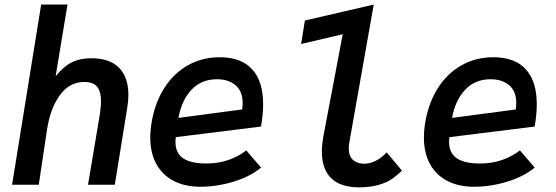

<svg xmlns="http://www.w3.org/2000/svg" viewBox="-20 -810 2440 842"><path d="M160.5 -790H276L224 -476Q261 -520.5 296.5 -537.5Q332 -554.5 380 -554.5Q461.5 -554.5 502.2 -512.8Q543 -471 543 -395Q543 -370 538.5 -340.5L483.5 0H366L414.5 -288.5Q423 -338.5 423 -367Q423 -408.5 406 -429.5Q389 -450.5 349 -450.5Q284.5 -450.5 242.2 -392.2Q200 -334 186 -240L150 0H33Z M639 -207.5Q639 -239.5 646 -280Q661.5 -364 702.5 -427Q743.5 -490 805.5 -524.5Q867.5 -559 943.5 -559Q1037.5 -559 1085.8 -506.2Q1134 -453.5 1134 -352.5Q1134 -307 1124.5 -255L751 -208.5Q749.5 -197.5 749.5 -187Q749.5 -139 783 -116Q816.5 -93 886 -93Q937.5 -93 982 -108.5Q1026.5 -124 1060 -150.5L1125 -75Q1076 -35 1003.2 -13Q930.5 9 858 9Q792 9 742.5 -16.2Q693 -41.5 666 -90Q639 -138.5 639 -207.5ZM1044 -358Q1044 -410 1013 -436.2Q982 -462.5 931 -462.5Q863.5 -462.5 820 -416.5Q776.5 -370.5 762.5 -293L1042 -330Q1044 -343.5 1044 -358Z M1391.5 -145Q1391.5 -175 1398.5 -214L1483 -660L1300.5 -617L1317 -720L1619 -790L1512.5 -188.5Q1509.5 -173 1509.5 -160Q1509.5 -124 1528.8 -108Q1548 -92 1577.5 -92Q1602 -92 1628.5 -105.2Q1655 -118.5 1675.5 -142L1743 -61.5Q1718.5 -39 1698.8 -25Q1679 -11 1642.5 0.2Q1606 11.5 1553 11.5Q1473.5 11.5 1432.5 -28.5Q1391.5 -68.5 1391.5 -145Z M1839 -207.5Q1839 -239.5 1846 -280Q1861.5 -364 1902.5 -427Q1943.5 -490 2005.5 -524.5Q2067.5 -559 2143.5 -559Q2237.5 -559 2285.8 -506.2Q2334 -453.5 2334 -352.5Q2334 -307 2324.5 -255L1951 -208.5Q1949.5 -197.5 1949.5 -187Q1949.5 -139 1983 -116Q2016.5 -93 2086 -93Q2137.5 -93 2182 -108.5Q2226.5 -124 2260 -150.5L2325 -75Q2276 -35 2203.2 -13Q2130.5 9 2058 9Q1992 9 1942.5 -16.2Q1893 -41.5 1866 -90Q1839 -138.5 1839 -207.5ZM2244 -358Q2244 -410 2213 -436.2Q2182 -462.5 2131 -462.5Q2063.5 -462.5 2020 -416.5Q1976.5 -370.5 1962.5 -293L2242 -330Q2244 -343.5 2244 -358Z"/></svg>

Font: JuliaMono SemiBold
Style: Italic
Weight: 600
Italic angle: -9°
Monospace: yes
Designer: cormullion
Foundry: corm
Version: Version 0.056; ttfautohint (v1.8.4)